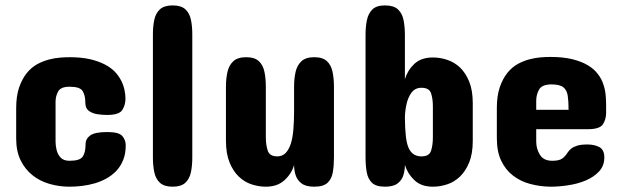

<svg xmlns="http://www.w3.org/2000/svg" viewBox="-20 -704 2347 724"><path d="M189.5 -320.3V-168.9Q189.5 -154.8 193.6 -137.9Q197.8 -121.1 209 -109.4Q220.2 -97.7 242.2 -97.7Q281.7 -97.7 292.2 -113.8Q302.7 -129.9 302.7 -160.2Q302.7 -180.7 320.3 -193.4Q337.9 -206.1 384.8 -206.1Q428.7 -206.1 441.4 -190.9Q454.1 -175.8 454.1 -156.2Q454.1 -124.5 444.8 -101.6Q435.5 -77.6 419.2 -60.3Q402.8 -43 381.8 -31.2Q359.4 -19 337.4 -12.7Q313.5 -5.9 289.1 -2.9Q264.6 0 242.2 0Q203.6 0 167.5 -10.3Q131.3 -20.5 103.5 -42.5Q75.2 -64.5 58.1 -98.9Q41 -133.3 41 -181.6V-295.9Q41 -341.8 52.2 -374.5Q63.5 -406.7 80.8 -428.2Q98.1 -449.7 120.1 -461.9Q142.1 -473.6 164.6 -479.5Q187 -485.4 207.3 -486.8Q227.5 -488.3 242.2 -488.3Q285.6 -488.3 318.4 -481Q350.6 -473.6 374.3 -461.4Q397.9 -449.2 413.1 -433.6Q427.7 -418 437 -399.9Q445.8 -382.3 449.5 -364.7Q453.1 -347.2 453.1 -332Q453.1 -308.1 441.2 -289.3Q429.2 -270.5 383.8 -270.5Q367.7 -270.5 348.4 -273.2Q329.1 -275.9 315.4 -285.6Q301.8 -295.4 301.8 -316.4Q301.8 -344.2 291.7 -360.6Q281.7 -377 242.2 -377Q209.5 -377 199.5 -359.4Q189.5 -341.8 189.5 -320.3Z M556.6 -109.4V-575.2Q556.6 -605 561.8 -629.4Q566.9 -653.8 583 -668.7Q599.1 -683.6 630.9 -683.6Q663.1 -683.6 679 -668.9Q694.8 -654.3 700 -629.6Q705.1 -605 705.1 -575.2V-109.4Q705.1 -79.6 700 -54.7Q694.8 -29.8 679 -14.9Q663.1 0 630.9 0Q599.1 0 583 -14.9Q566.9 -29.8 561.8 -54.7Q556.6 -79.6 556.6 -109.4Z M832 -173.8V-377Q832 -407.2 837.6 -432.4Q843.3 -457.5 859.6 -472.9Q876 -488.3 908.2 -488.3Q940.4 -488.3 956.3 -473.1Q972.2 -458 977.3 -432.6Q982.4 -407.2 982.4 -377V-186.5Q982.4 -157.2 989.7 -135.7Q997.1 -114.3 1025.4 -114.3Q1044.9 -114.3 1057.4 -127.4Q1069.8 -140.6 1077.1 -163.6Q1084 -186.5 1086.4 -217.5Q1088.9 -248.5 1088.9 -284.2V-377Q1088.9 -407.2 1094.5 -432.4Q1100.1 -457.5 1116.5 -472.9Q1132.8 -488.3 1165 -488.3Q1197.3 -488.3 1213.1 -473.1Q1229 -458 1234.1 -432.6Q1239.3 -407.2 1239.3 -377V-110.4Q1239.3 -80.1 1235.1 -54.9Q1231 -29.8 1215.3 -14.9Q1199.7 0 1165 0Q1133.3 0 1116.9 -12.5Q1100.6 -24.9 1094.7 -43.7Q1088.9 -62.5 1088.9 -82Q1080.1 -49.8 1053.2 -24.9Q1026.4 0 982.4 0Q955.6 0 928.7 -8.8Q901.9 -17.6 880.4 -38.1Q858.9 -58.6 845.5 -91.8Q832 -125 832 -173.8Z M1358.4 -110.4V-572.3Q1358.4 -602.5 1363.5 -627.9Q1368.7 -653.3 1384.3 -668.5Q1399.9 -683.6 1431.6 -683.6Q1464.4 -683.6 1480.5 -668.7Q1496.6 -653.8 1501.7 -628.4Q1506.8 -603 1506.8 -572.3V-405.3Q1516.6 -438.5 1542.2 -462.9Q1567.9 -487.3 1612.3 -487.3Q1639.2 -487.3 1666 -478.5Q1692.9 -469.7 1714.4 -449.7Q1735.8 -429.2 1749.3 -396.2Q1762.7 -363.3 1762.7 -314.5V-172.9Q1762.7 -124.5 1749.3 -91.6Q1735.8 -58.6 1714.4 -38.1Q1692.9 -17.6 1666 -8.8Q1639.2 0 1612.3 0Q1567.9 0 1542.2 -24.9Q1516.6 -49.8 1506.8 -82Q1506.8 -62.5 1501.2 -43.7Q1495.6 -24.9 1479.5 -12.5Q1463.4 0 1431.6 0Q1397.9 0 1382.6 -14.9Q1367.2 -29.8 1362.8 -54.9Q1358.4 -80.1 1358.4 -110.4ZM1612.3 -185.5V-303.7Q1612.3 -331.1 1605.5 -352.1Q1598.6 -373 1569.3 -373Q1544.9 -373 1531.2 -354Q1517.6 -335 1512.2 -308.3Q1506.8 -281.7 1506.8 -258.8Q1507.3 -221.2 1510 -194.1Q1512.7 -167 1519.5 -149.4Q1533.2 -114.3 1569.3 -114.3Q1598.6 -114.3 1605.5 -135.7Q1612.3 -157.2 1612.3 -185.5Z M2265.6 -308.6V-278.3Q2265.6 -254.4 2253.7 -235.6Q2241.7 -216.8 2196.3 -216.8H2002V-169.9Q2002 -143.1 2015.9 -120.4Q2029.8 -97.7 2062.5 -97.7Q2088.4 -97.7 2100.1 -106.2Q2111.8 -114.7 2120.1 -128.4Q2125.5 -136.7 2133.3 -143.1Q2141.6 -149.9 2155.8 -154.5Q2169.9 -159.2 2195.3 -159.2Q2221.7 -159.2 2240.2 -149.2Q2258.8 -139.2 2258.8 -110.4Q2258.8 -78.6 2238.8 -57.4Q2218.8 -36.1 2188.5 -23.4Q2158.2 -10.7 2122.8 -5.4Q2087.4 0 2056.6 0Q2016.1 -0.5 1979.5 -10.3Q1942.9 -20 1915 -41.5Q1886.7 -63 1870.1 -97.7Q1853.5 -132.3 1853.5 -182.6V-296.9Q1853.5 -342.8 1864.7 -375.5Q1876 -407.7 1893.3 -429.2Q1910.6 -450.7 1932.6 -462.9Q1954.6 -474.6 1977.1 -480.5Q1999.5 -486.3 2019.8 -487.8Q2040 -489.3 2054.7 -489.3Q2104 -489.3 2139.2 -480.5Q2173.8 -471.7 2197.3 -457.5Q2220.7 -443.4 2234.4 -424.8Q2248.5 -406.7 2254.9 -386.7Q2261.7 -367.2 2263.7 -346.7Q2265.6 -326.2 2265.6 -308.6ZM2002 -324.2V-290H2124Q2124 -321.8 2120.8 -343Q2117.7 -364.3 2104.2 -375Q2090.8 -385.7 2059.6 -385.7Q2023.9 -385.7 2012.9 -366.5Q2002 -347.2 2002 -324.2Z"/></svg>

Font: Dangrek
Style: Regular
Weight: 400
Designer: Danh Hong
Version: Version 8.001; ttfautohint (v1.8.3)